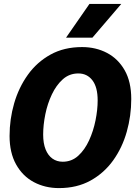

<svg xmlns="http://www.w3.org/2000/svg" viewBox="-20 -951 692 983"><path d="M282 12Q211 12 153.5 -18.5Q96 -49 62.5 -109Q29 -169 29 -255Q29 -341 52.5 -422Q76 -503 122.5 -568Q169 -633 238.5 -671.5Q308 -710 400 -710Q471 -710 528 -680Q585 -650 618.5 -591Q652 -532 652 -444Q652 -358 629 -276.5Q606 -195 559.5 -130Q513 -65 443.5 -26.5Q374 12 282 12ZM301 -123Q347 -123 380.5 -153.5Q414 -184 436 -232Q458 -280 469 -334.5Q480 -389 480 -437Q480 -505 453 -540Q426 -575 381 -575Q335 -575 301.5 -545Q268 -515 245.5 -467.5Q223 -420 212 -365.5Q201 -311 201 -262Q201 -217 213.5 -186Q226 -155 248.5 -139Q271 -123 301 -123ZM318 -758 438 -931H601L453 -758Z"/></svg>

Font: Azeret Mono Thin
Style: Bold Italic
Weight: 700
Italic angle: -12°
Version: Version 1.002